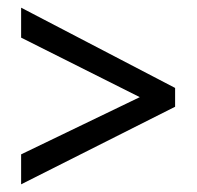

<svg xmlns="http://www.w3.org/2000/svg" viewBox="-20 -607 512 500"><path d="M35 -127V-205L344 -354L35 -509V-587L436 -378V-329Z"/></svg>

Font: Noto Sans Malayalam Condensed
Style: Regular
Weight: 400
Width: 3
Designer: Jelle Bosma - Monotype Design Team
Foundry: Monotype Imaging Inc.
Version: Version 2.104; ttfautohint (v1.8.4.7-5d5b)